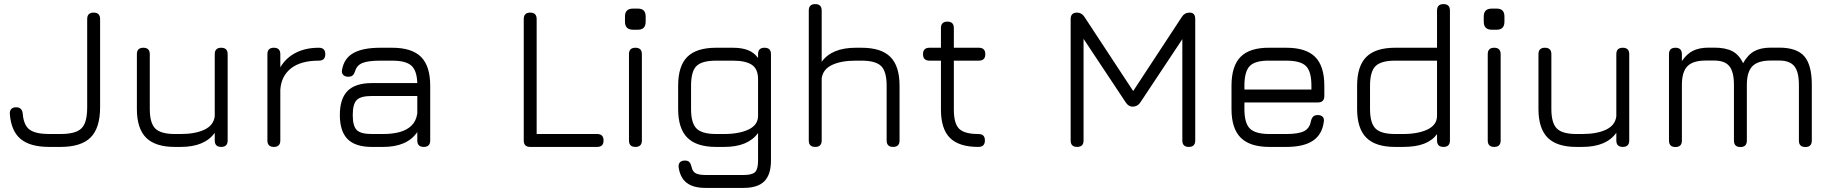

<svg xmlns="http://www.w3.org/2000/svg" viewBox="-20 -717 8950 937"><path d="M220 0Q127.5 0 81 -38.5Q34.5 -77 28 -160.5Q27 -176.5 35 -185Q43 -193.5 58.5 -193.5Q88 -193.5 91 -162Q95.5 -105.5 124.8 -84.2Q154 -63 220 -63H275Q325 -63 353.5 -75Q382 -87 393.8 -115.2Q405.5 -143.5 405.5 -193.5V-624Q405.5 -655.5 437 -655.5Q468.5 -655.5 468.5 -624V-193.5Q468.5 -92.5 422.2 -46.2Q376 0 275 0Z M1059.5 -484Q1091 -484 1091 -452.5V-31.5Q1091 0 1059.5 0Q1028 0 1028 -31.5V-69Q979 0 861.5 0H833.5Q738 0 693 -45Q648 -90 648 -185.5V-452.5Q648 -484 679.5 -484Q711 -484 711 -452.5V-185.5Q711 -116.5 737.8 -89.8Q764.5 -63 833.5 -63H861.5Q933 -63 977.8 -84.2Q1022.5 -105.5 1028 -149.5V-452.5Q1028 -484 1059.5 -484Z M1316.5 0Q1285 0 1285 -31.5V-452.5Q1285 -484 1316.5 -484Q1348 -484 1348 -452.5V-388.5Q1375.5 -435 1423.5 -459.5Q1471.5 -484 1536 -484Q1567.5 -484 1567.5 -452.5Q1567.5 -421 1536 -421Q1448 -421 1400.2 -383.5Q1352.5 -346 1348 -279V-31.5Q1348 0 1316.5 0Z M1794 0Q1714.5 0 1676.5 -38Q1638.5 -76 1638.5 -155.5Q1638.5 -235.5 1676.5 -273.5Q1714.5 -311.5 1794 -311.5H2016.5Q2014.5 -373 1987.2 -397Q1960 -421 1894 -421H1836Q1777 -421 1749.2 -409.8Q1721.5 -398.5 1713.5 -371Q1708.5 -356 1701.2 -349.2Q1694 -342.5 1679.5 -342.5Q1664 -342.5 1655.2 -351.2Q1646.5 -360 1649 -375Q1658.5 -432 1704.5 -458Q1750.5 -484 1836 -484H1894Q1990 -484 2034.8 -439.2Q2079.5 -394.5 2079.5 -298.5V-31.5Q2079.5 0 2048 0Q2016.5 0 2016.5 -31.5V-72.5Q1967 0 1850 0ZM1794 -63H1850Q1895 -63 1930.2 -72.5Q1965.5 -82 1988.2 -104Q2011 -126 2016.5 -163.5V-248.5H1794Q1740.5 -248.5 1721 -229Q1701.5 -209.5 1701.5 -155.5Q1701.5 -102 1721 -82.5Q1740.5 -63 1794 -63Z M2567.5 0Q2536 0 2536 -31.5V-624Q2536 -655.5 2567.5 -655.5Q2599 -655.5 2599 -624V-63H2894Q2925.5 -63 2925.5 -31.5Q2925.5 0 2894 0Z M3069 -572Q3030 -572 3030 -611.5V-636.5Q3030 -675 3069 -675H3093.5Q3131 -675 3131 -636.5V-611.5Q3131 -572 3093.5 -572ZM3081 0Q3049.5 0 3049.5 -31.5V-452.5Q3049.5 -484 3081 -484Q3112.5 -484 3112.5 -452.5V-31.5Q3112.5 0 3081 0Z M3423 200Q3363.5 200 3331.5 175.5Q3299.5 151 3292 100Q3290 84 3298.2 75.2Q3306.5 66.5 3322.5 66.5Q3337.5 66.5 3344.5 74.2Q3351.5 82 3355 97.5Q3359.5 120 3375 128.5Q3390.5 137 3423 137H3609Q3651 137 3665.2 122.5Q3679.5 108 3679.5 66.5V-68Q3655.5 -34.5 3614.2 -17.2Q3573 0 3513 0H3475Q3379.5 0 3334.5 -45Q3289.5 -90 3289.5 -184.5V-298.5Q3289.5 -395 3334.2 -439.5Q3379 -484 3475 -484H3557Q3601.5 -484 3631.5 -471.8Q3661.5 -459.5 3679.5 -434V-452.5Q3679.5 -484 3711 -484Q3742.5 -484 3742.5 -452.5V66.5Q3742.5 135 3710.2 167.5Q3678 200 3609 200ZM3475 -63H3513Q3587 -63 3633.2 -85Q3679.5 -107 3679.5 -152V-330Q3679.5 -381 3648.8 -401Q3618 -421 3557 -421H3475Q3406 -421 3379.2 -395Q3352.5 -369 3352.5 -298.5V-184.5Q3352.5 -116.5 3379.2 -89.8Q3406 -63 3475 -63Z M3958.5 0Q3927 0 3927 -31.5V-665.5Q3927 -697 3958.5 -697Q3990 -697 3990 -665.5V-415.5Q4039.5 -484 4156.5 -484H4184.5Q4280.5 -484 4325.2 -439.2Q4370 -394.5 4370 -298.5V-31.5Q4370 0 4338.5 0Q4307 0 4307 -31.5V-298.5Q4307 -368 4280.2 -394.5Q4253.5 -421 4184.5 -421H4156.5Q4085 -421 4040.5 -400Q3996 -379 3990 -334.5V-31.5Q3990 0 3958.5 0Z M4754.5 0Q4660 0 4616 -44Q4572 -88 4572 -181.5V-421H4516Q4484.5 -421 4484.5 -452.5Q4484.5 -484 4516 -484H4572V-580Q4572 -611.5 4603.5 -611.5Q4635 -611.5 4635 -580V-484H4757Q4788.5 -484 4788.5 -452.5Q4788.5 -421 4757 -421H4635V-181.5Q4635 -114 4661 -88.5Q4687 -63 4754.5 -63Q4771 -63 4778.8 -55.2Q4786.5 -47.5 4786.5 -31.5Q4786.5 0 4754.5 0Z M5236.5 0Q5205 0 5205 -31.5V-624Q5205 -655.5 5236.5 -655.5Q5258.5 -655.5 5272 -635L5516.5 -263L5502.5 -261L5748 -635Q5761 -655.5 5786 -655.5Q5813 -655.5 5813 -624V-31.5Q5813 0 5781.5 0Q5750 0 5750 -31.5V-561L5769 -554.5L5545 -217Q5531.5 -196.5 5507 -196.5Q5487.5 -196.5 5474 -217L5250 -554.5L5268 -548.5V-31.5Q5268 0 5236.5 0Z M6053 -217V-184.5Q6053 -116 6079.8 -89.5Q6106.5 -63 6175.5 -63H6257.5Q6317 -63 6344.2 -77Q6371.5 -91 6377.5 -125.5Q6381 -140.5 6388.5 -148Q6396 -155.5 6411 -155.5Q6426.5 -155.5 6434.8 -147.2Q6443 -139 6440.5 -123Q6432.5 -60.5 6387.2 -30.2Q6342 0 6257.5 0H6175.5Q6080 0 6035 -45Q5990 -90 5990 -184.5V-298.5Q5990 -395.5 6035 -440.2Q6080 -485 6175.5 -484H6257.5Q6353.5 -484 6398.2 -439.2Q6443 -394.5 6443 -298.5V-248.5Q6443 -217 6411.5 -217ZM6175.5 -421Q6106.5 -422 6079.8 -395.5Q6053 -369 6053 -298.5V-280H6380V-298.5Q6380 -368 6353.5 -394.5Q6327 -421 6257.5 -421Z M6788.5 0Q6693 0 6648 -45Q6603 -90 6603 -185.5V-298.5Q6603 -394.5 6648 -439.2Q6693 -484 6788.5 -484H6993V-665.5Q6993 -697 7024.5 -697Q7056 -697 7056 -665.5V-31.5Q7056 0 7024.5 0Q6993 0 6993 -31.5V-62.5Q6971 -32 6930.5 -16Q6890 0 6826.5 0ZM6788.5 -63H6826.5Q6900.5 -63 6946.8 -85.2Q6993 -107.5 6993 -152V-421H6788.5Q6719.5 -421 6692.8 -394.2Q6666 -367.5 6666 -298.5V-185.5Q6666 -116.5 6692.8 -89.8Q6719.5 -63 6788.5 -63Z M7260 -572Q7221 -572 7221 -611.5V-636.5Q7221 -675 7260 -675H7284.5Q7322 -675 7322 -636.5V-611.5Q7322 -572 7284.5 -572ZM7272 0Q7240.5 0 7240.5 -31.5V-452.5Q7240.5 -484 7272 -484Q7303.5 -484 7303.5 -452.5V-31.5Q7303.5 0 7272 0Z M7899.5 -484Q7931 -484 7931 -452.5V-31.5Q7931 0 7899.5 0Q7868 0 7868 -31.5V-69Q7819 0 7701.5 0H7673.5Q7578 0 7533 -45Q7488 -90 7488 -185.5V-452.5Q7488 -484 7519.5 -484Q7551 -484 7551 -452.5V-185.5Q7551 -116.5 7577.8 -89.8Q7604.5 -63 7673.5 -63H7701.5Q7773 -63 7817.8 -84.2Q7862.5 -105.5 7868 -149.5V-452.5Q7868 -484 7899.5 -484Z M8663 -484.5Q8748.5 -484.5 8785.2 -442.5Q8822 -400.5 8822 -303V-31Q8822 0.5 8790.5 0.5Q8759 0.5 8759 -31V-303Q8759 -366 8736.8 -393.8Q8714.5 -421.5 8663 -421.5H8621.5Q8559 -421.5 8532 -393.8Q8505 -366 8505 -303V-31Q8505 0.5 8473.5 0.5Q8442 0.5 8442 -31V-303Q8442 -366 8419.8 -393.8Q8397.5 -421.5 8346 -421.5H8304.5Q8242 -421.5 8215 -393.8Q8188 -366 8188 -303V-31Q8188 0.5 8156.5 0.5Q8125 0.5 8125 -31V-452.5Q8125 -484 8156.5 -484Q8188 -484 8188 -452.5V-419Q8211.5 -454 8242.2 -469.2Q8273 -484.5 8318.5 -484.5H8346Q8401.5 -484.5 8434.8 -466.8Q8468 -449 8486.5 -408.5Q8509.5 -449.5 8541 -467Q8572.5 -484.5 8621.5 -484.5Z"/></svg>

Font: Jura Light Medium
Style: Regular
Weight: 500
Version: Version 5.106